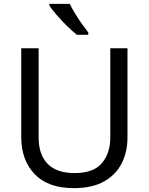

<svg xmlns="http://www.w3.org/2000/svg" viewBox="-20 -964 771 994"><path d="M640 -252Q640 -178 610 -118.5Q580 -59 518.5 -24.5Q457 10 362 10Q229 10 159.5 -62.5Q90 -135 90 -254V-714H180V-251Q180 -164 226.5 -116Q273 -68 367 -68Q464 -68 507.5 -119.5Q551 -171 551 -252V-714H640ZM341 -944Q352 -922 368.5 -894.5Q385 -867 403.5 -841Q422 -815 437 -796V-784H378Q355 -802 326 -830.5Q297 -859 272.5 -887.5Q248 -916 236 -934V-944Z"/></svg>

Font: Noto Sans Vai
Style: Regular
Weight: 400
Designer: Monotype Design Team
Foundry: Monotype Imaging Inc.
Version: Version 2.001; ttfautohint (v1.8.4.7-5d5b)